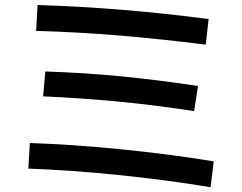

<svg xmlns="http://www.w3.org/2000/svg" viewBox="-20 -743 978 776"><path d="M94.7 -61.5 100.6 -165Q273.9 -159.2 469.5 -139.6Q665 -120.1 843.8 -90.8L831.1 13.7Q654.8 -15.6 459.2 -35.6Q263.7 -55.7 94.7 -61.5ZM154.3 -353.5 163.1 -454.1Q317.4 -449.2 466.1 -434.8Q614.7 -420.4 780.3 -395.5L764.6 -293.9Q606 -318.4 457.8 -332.5Q309.6 -346.7 154.3 -353.5ZM126 -618.2 131.8 -722.7Q311.5 -716.8 479.5 -702.9Q647.5 -689 823.2 -666L811.5 -562.5Q629.9 -585.4 462.9 -599.4Q295.9 -613.3 126 -618.2Z"/></svg>

Font: Pretendard JP SemiBold
Style: Regular
Weight: 600
Designer: Base glyphs from Inter by Rasmus Andersson; Hangeul glyphs from Noto Sans CJK(Source Han Sans) by Jang Soo-young and Kan
Foundry: Kil Hyung-jin
Version: Version 1.309